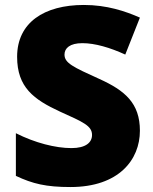

<svg xmlns="http://www.w3.org/2000/svg" viewBox="-20 -744 617 774"><path d="M544 -217C544 -328 484 -379 380 -426C274 -474 240 -490 240 -524C240 -550 262 -570 312 -570C363 -570 424 -552 485 -524L544 -673C485 -699 411 -724 318 -724C158 -724 49 -653 49 -515C49 -392 116 -343 222 -294C315 -252 351 -237 351 -200C351 -169 325 -147 268 -147C204 -147 121 -168 44 -207V-35C112 -3 166 10 264 10C459 10 544 -100 544 -217Z"/></svg>

Font: Noto Sans Thai Looped Black
Style: Regular
Weight: 900
Designer: Sasikarn Vongin, Ben Mitchell
Foundry: The Fontpad Ltd
Version: Version 1.001